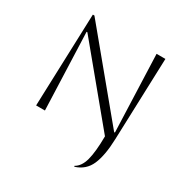

<svg xmlns="http://www.w3.org/2000/svg" viewBox="-208 -884 1237 1281"><g transform="rotate(30 411.0 -243.5)"><path d="M115 0 140 -714H152L655 -106H661L639 -700H707L685 -68Q681 58 649.5 130.5Q618 203 540 227L538 221Q580 198 597.5 134Q615 70 616 -51L167 -594H161L183 0Z"/></g></svg>

Font: Aboreto
Style: Regular
Weight: 400
Designer: Dominik Jáger
Foundry: Dominik Jáger
Version: Version 1.001; ttfautohint (v1.8.4.7-5d5b)